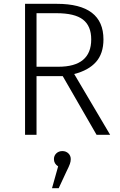

<svg xmlns="http://www.w3.org/2000/svg" viewBox="-20 -705 630 1004"><path d="M308 -307H171V0H111V-685H277Q521 -685 521 -499Q521 -425 482 -381Q443 -337 368 -318L556 0H485ZM285 -356Q457 -356 457 -499Q457 -569 414 -602.5Q371 -636 275 -636H171V-356ZM350 127Q350 139 345.5 152Q341 165 327 193L287 279H252L284 165Q262 151 262 127Q262 109 274.5 97Q287 85 306 85Q325 85 337.5 97Q350 109 350 127Z"/></svg>

Font: Statis Sans Light
Style: Regular
Weight: 300
Designer: bBox Type GmbH
Foundry: bBox Type GmbH
Version: Version 1.000